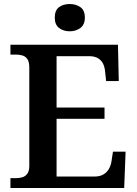

<svg xmlns="http://www.w3.org/2000/svg" viewBox="-20 -937 682 957"><path d="M32 0V-49H59Q78 -49 93 -54Q108 -59 117 -72.5Q126 -86 126 -109V-600Q126 -629 116.5 -642.5Q107 -656 92 -660.5Q77 -665 58 -665H32V-714H568L572 -533H509L504 -579Q502 -603 493.5 -620Q485 -637 468 -647Q451 -657 424 -657H262V-401H501V-345H262V-57H450Q478 -57 495.5 -67.5Q513 -78 523 -95.5Q533 -113 536 -135L543 -181H606L599 0ZM328 -781Q296 -781 274.5 -797.5Q253 -814 253 -849Q253 -886 274.5 -901.5Q296 -917 328 -917Q358 -917 380.5 -901.5Q403 -886 403 -849Q403 -814 380.5 -797.5Q358 -781 328 -781Z"/></svg>

Font: Noto Serif Hebrew SemiBold
Style: Regular
Weight: 600
Version: Version 2.003